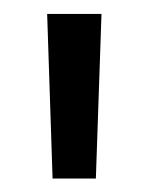

<svg xmlns="http://www.w3.org/2000/svg" viewBox="-20 -683 219 283"><path d="M121.3 -419.8H57.5L49.5 -662.5H129.6Z"/></svg>

Font: Anek Tamil Medium
Style: Regular
Weight: 500
Designer: Aadarsh Rajan (Tamil), Yesha Goshar (Latin)
Foundry: Ek Type
Version: Version 1.003